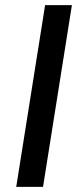

<svg xmlns="http://www.w3.org/2000/svg" viewBox="-20 -725 310 745"><path d="M43 0ZM43 0 155 -705H259L147 0Z"/></svg>

Font: Winston Medium
Style: Italic
Weight: 500
Italic angle: -9°
Designer: Original fonts by Vernon Adams / Changes by Cristiano Sobral
Foundry: Original fonts by Vernon Adams / Changes by Cristiano Sobral
Version: Version 2.503;July 17, 2020;FontCreator 13.0.0.2655 64-bit